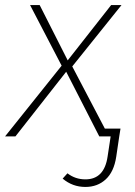

<svg xmlns="http://www.w3.org/2000/svg" viewBox="-43 -540 535 760"><path d="M243 -277 372 -31H434L429 0L417 81Q408 140 375.5 170Q343 200 295 200Q244 200 205 167L224 146Q255 170 295 170Q370 170 383 79L395 0H350L219 -256L18 0H-23L201 -280L76 -520H114L225 -301L397 -520H438Z"/></svg>

Font: Fira Sans UltraLight
Style: Italic
Weight: 200
Italic angle: -8°
Designer: Carrois Corporate & Edenspiekermann AG
Foundry: Carrois Corporate GbR & Edenspiekermann AG
Version: Version 4.203;PS 004.203;hotconv 1.0.88;makeotf.lib2.5.64775